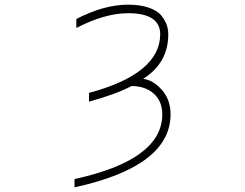

<svg xmlns="http://www.w3.org/2000/svg" viewBox="-20 -555 1040 814"><path d="M523.4 -535.2Q574.2 -535.2 610.8 -522.5Q647.5 -509.8 664.1 -488.8Q680.7 -467.8 687 -448.7Q693.4 -429.7 693.4 -409.2Q693.4 -288.1 586.9 -220.7Q628.9 -215.8 666 -174.3Q703.1 -132.8 703.1 -70.3Q703.1 150.4 295.9 239.3V204.1Q668 123 668 -70.3Q668 -125 632.8 -157.2Q597.7 -189.5 538.1 -190.4Q473.6 -156.2 357.4 -124V-161.1Q658.2 -242.2 659.2 -409.2Q659.2 -499 523.4 -499Q424.8 -499 303.7 -436.5V-474.6Q420.9 -535.2 523.4 -535.2Z"/></svg>

Font: Gen Shin Gothic Monospace ExtraLight
Style: Regular
Weight: 200
Designer: [Source Han Sans]
Ryoko NISHIZUKA  (kana & ideographs); Paul D. Hunt (Latin, Greek & Cyrillic); Wenlong ZHANG  (bopomofo
Version: Version 1.002.20150607